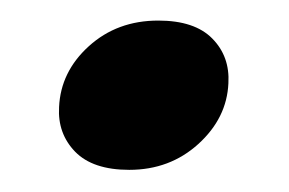

<svg xmlns="http://www.w3.org/2000/svg" viewBox="-20 -310 274 182"><path d="M102.5 -149Q68 -149 51.2 -166.2Q34.5 -183.5 36 -208.5Q37.5 -242 64.2 -266.2Q91 -290.5 130 -290.5Q164.5 -290.5 181.2 -273.5Q198 -256.5 196.5 -231Q195 -198 168 -173.5Q141 -149 102.5 -149Z"/></svg>

Font: Fraunces 144pt SuperSoft SemiBold
Style: Italic
Weight: 600
Italic angle: -16°
Version: Version 1.000;[b76b70a41]